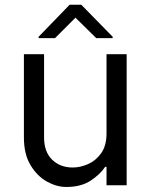

<svg xmlns="http://www.w3.org/2000/svg" viewBox="-20 -771 620 799"><path d="M423.3 -215.9V-545.5H507.1V0H423.3V-76.7H417.6Q397.4 -45.8 357.4 -19.4Q317.5 7.1 255.7 7.1Q215.9 7.1 175.2 -15.4Q134.6 -38 107.1 -83.6Q79.5 -129.3 79.5 -198.9V-545.5H163.4V-198.9Q163.4 -139.2 196.9 -106.5Q230.5 -73.9 282.7 -73.9Q313.9 -73.9 346.4 -88.1Q378.9 -102.3 401.1 -133.5Q423.3 -164.8 423.3 -215.9ZM208.8 -612.2 294 -697.4 380.7 -612.2H448.9V-617.9L318.2 -751.4H269.9L140.6 -617.9V-612.2Z"/></svg>

Font: Interface
Style: Regular
Weight: 400
Designer: Rasmus Andersson
Foundry: rsms
Version: Version 1.8